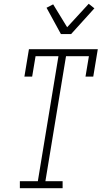

<svg xmlns="http://www.w3.org/2000/svg" viewBox="-20 -995 540 1015"><path d="M85 0V-37H180L289 -698H168L150 -590H109L133 -735H497L473 -590H432L450 -698H329L220 -37H311V0ZM302 -815 226 -954 261 -972 335 -851 449 -975 479 -951 356 -815Z"/></svg>

Font: Iosevka Curly Slab Extralight
Style: Italic
Weight: 200
Italic angle: -9°
Monospace: yes
Designer: Belleve Invis
Foundry: Belleve Invis
Version: Version 22.1.2; ttfautohint (v1.8.4)